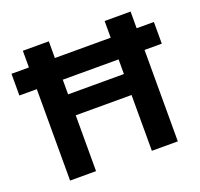

<svg xmlns="http://www.w3.org/2000/svg" viewBox="-122 -837 1016 973"><g transform="rotate(-20 386.0 -350.0)"><path d="M96 0V-493H2V-610H96V-700H236V-610H537V-700H677V-610H770V-493H677V0H537V-301H236V0ZM236 -414H537V-493H236Z"/></g></svg>

Font: Host Grotesk ExtraBold
Style: Regular
Weight: 800
Designer: Doğukan Karapınar
Foundry: Element Type
Version: Version 1.003; ttfautohint (v1.8.4.7-5d5b)